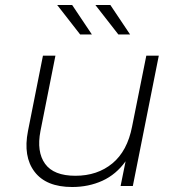

<svg xmlns="http://www.w3.org/2000/svg" viewBox="-20 -745 709 769"><path d="M269 4Q165 4 118.5 -57Q72 -118 92 -220L152 -522H202L142 -220Q126 -137 160.5 -89Q195 -41 282 -41Q370 -41 430 -90.5Q490 -140 509 -238L566 -522H616L512 0H463L483 -99Q445 -46 390 -21Q335 4 269 4ZM301 -607 209 -725H269L348 -607ZM454 -607 362 -725H422L501 -607Z"/></svg>

Font: Montserrat Light
Style: Italic
Weight: 300
Italic angle: -11.3°
Designer: Julieta Ulanovsky
Foundry: Julieta Ulanovsky
Version: Version 9.000; ttfautohint (v1.8.4.7-5d5b)